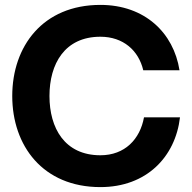

<svg xmlns="http://www.w3.org/2000/svg" viewBox="-20 -752 785 784"><path d="M390 12C578 12 696 -111 715 -273H568C552 -184 490 -118 390 -118C244 -118 182 -229 182 -360C182 -491 244 -602 390 -602C483 -602 546 -546 565 -465H713C689 -618 571 -732 390 -732C155 -732 30 -563 30 -360C30 -157 155 12 390 12Z"/></svg>

Font: Aspekta 650
Style: Regular
Weight: 650
Designer: Ivo Dolenc
Version: Version 2.000